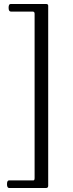

<svg xmlns="http://www.w3.org/2000/svg" viewBox="-20 -767 363 960"><path d="M26 173Q15 173 15 154Q15 135 25 135H147Q153 135 153 123V-698Q153 -709 144 -709H35Q23 -709 23 -728Q23 -747 33 -747H211Q221 -747 221 -738V162Q221 173 210 173Z"/></svg>

Font: Junicode VF
Style: Regular
Weight: 400
Designer: Peter S. Baker
Version: Version 2.213